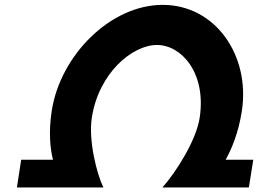

<svg xmlns="http://www.w3.org/2000/svg" viewBox="-20 -792 1120 809"><path d="M664.3 -2C721.1 -66 806.6 -199.5 821.3 -295.5C850.2 -484.5 744.6 -602.5 641.5 -602.5C537.5 -602.5 395.7 -484.5 366.8 -295.5C352.1 -199.5 388.1 -58 415.6 -2H51.3L69.2 -119H203.2C191.9 -164.3 183.9 -233.1 197.9 -324.5C233.5 -557.5 444.3 -771.5 665.5 -771.5C887.6 -771.5 1034.9 -558.5 999.1 -324.5C985.1 -233.1 956 -164.3 930.9 -119H1047.2L1028.6 -2Z"/></svg>

Font: Sztylet
Style: BdObl
Weight: 700
Foundry: Cannot Into Space Fonts, PlusOne Fonts
Version: Version 0.12